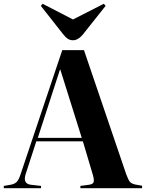

<svg xmlns="http://www.w3.org/2000/svg" viewBox="-25 -995 771 1015"><path d="M360.8 -782.2Q345.7 -782.2 334 -789.6Q322.3 -796.9 308.1 -814.9L190.9 -963.9L200.2 -975.1L360.8 -892.1L523.9 -975.1L533.2 -963.9L411.1 -810.1Q386.7 -782.2 360.8 -782.2ZM-4.9 0V-12.2L29.8 -18.1Q50.3 -21.5 62 -32Q73.7 -42.5 84 -74.2L304.2 -730H418.9L642.1 -74.2Q653.3 -43.5 662.1 -33.4Q670.9 -23.4 692.9 -19L726.1 -13.2V0H399.9V-12.2L443.8 -18.1Q464.8 -20.5 469.5 -31.2Q474.1 -42 465.8 -70.8L413.1 -248H167L110.8 -75.2Q93.8 -22.5 140.1 -18.1L191.9 -12.2V0ZM174.8 -266.1H407.2L293.9 -627H292Z"/></svg>

Font: Display Regular
Style: Bold
Weight: 700
Designer: Latin by Veronika Burian and Jose Scaglione. Greek by Irene Vlachou. Cyrillic by Vera Evstafieva.
Foundry: TypeTogether
Version: Version 3.002